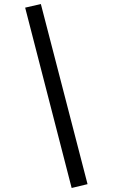

<svg xmlns="http://www.w3.org/2000/svg" viewBox="-20 -830 560 954"><path d="M105 -792 183 -810 415 85 336 104Z"/></svg>

Font: Feura Sans
Style: Regular
Weight: 400
Designer: Carrois Corporate & Edenspiekermann
Foundry: Carrois Corporate GbR & Edenspiekermann AG
Version: Version 1.001